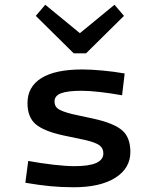

<svg xmlns="http://www.w3.org/2000/svg" viewBox="-20 -777 654 810"><path d="M530 -136Q530 -67 466.5 -27Q403 13 291 13Q240 13 192.5 8.5Q145 4 87 -6L99 -98Q154 -88 206.5 -82Q259 -76 294 -76Q356 -76 386 -89.5Q416 -103 416 -130Q416 -152 399.5 -164Q383 -176 341 -186L246 -206Q164 -224 130 -253.5Q96 -283 96 -342Q96 -411 154.5 -447.5Q213 -484 327 -484Q363 -484 412 -479.5Q461 -475 506 -467L495 -375Q445 -384 400.5 -389Q356 -394 324 -394Q265 -394 237.5 -383.5Q210 -373 210 -349Q210 -328 225.5 -317.5Q241 -307 283 -296L376 -276Q461 -257 495.5 -227Q530 -197 530 -136ZM463 -757 503 -710 343 -552H291L131 -710L171 -757L317 -637Z"/></svg>

Font: Intel One Mono Medium
Style: Regular
Weight: 500
Monospace: yes
Designer: Fred Shallcrass
Foundry: Frere-Jones Type LLC
Version: Version 1.400;hotconv 1.1.0;makeotfexe 2.6.0;FJTRelease1.4